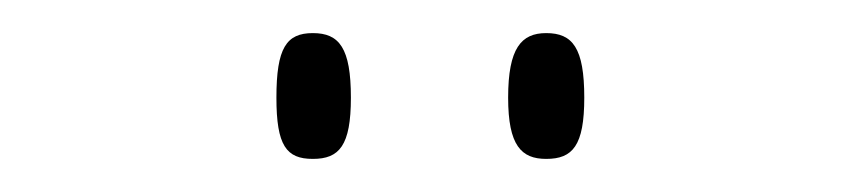

<svg xmlns="http://www.w3.org/2000/svg" viewBox="-20 -757 520 116"><path d="M310 -661C326 -661 333 -669 333 -698C333 -728 326 -737 310 -737C295 -737 287 -728 287 -698C287 -669 295 -661 310 -661ZM169 -661C185 -661 192 -669 192 -698C192 -728 185 -737 169 -737C153 -737 147 -728 147 -698C147 -669 153 -661 169 -661Z"/></svg>

Font: Noto Serif Myanmar Condensed Thin
Style: Regular
Weight: 100
Width: 3
Designer: Ben Mitchell and the Monotype Design Team
Foundry: Monotype Imaging Inc.
Version: Version 2.106